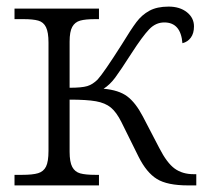

<svg xmlns="http://www.w3.org/2000/svg" viewBox="-20 -562 625 582"><path d="M24 -32H47Q79 -32 95.5 -37Q112 -42 119.5 -57Q127 -72 127 -105V-433Q127 -464 119.5 -479.5Q112 -495 96 -499.5Q80 -504 51 -504H24V-536H280V-504H269Q239 -504 223 -499.5Q207 -495 199 -480.5Q191 -466 191 -436V-296Q228 -296 244.5 -301Q261 -306 276 -321Q295 -342 349 -427Q377 -473 393.5 -495Q410 -517 433 -529.5Q456 -542 491 -542Q525 -542 546.5 -525Q568 -508 568 -482Q568 -461 558.5 -448Q549 -435 533 -431Q528 -494 478 -494Q452 -494 432 -473Q412 -452 379 -401Q345 -348 329 -326.5Q313 -305 294 -293Q340 -289 365.5 -270Q391 -251 413 -209L463 -113Q486 -68 509.5 -51Q533 -34 567 -34H575V0H550Q487 0 455.5 -19.5Q424 -39 400 -87L348 -192Q333 -222 316 -236Q299 -250 271 -255Q243 -260 191 -260V-102Q191 -71 199 -56Q207 -41 223 -36.5Q239 -32 269 -32H280V0H24Z"/></svg>

Font: Noto Serif Light
Style: Regular
Weight: 300
Designer: Monotype Design Team
Foundry: Monotype Imaging Inc.
Version: Version 1.001